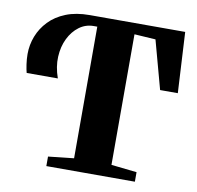

<svg xmlns="http://www.w3.org/2000/svg" viewBox="-82 -828 939 913"><g transform="rotate(10 387.5 -371.5)"><path d="M200 0V-46L323.5 -59.5V-695H306.5Q267.5 -695 236.5 -672Q205.5 -649 186.5 -610.2Q167.5 -571.5 165 -522.5Q162.5 -473.5 181.5 -420H31Q27 -434 23.2 -459.8Q19.5 -485.5 19.5 -509.5Q19.5 -554 35.5 -595.5Q51.5 -637 83.5 -670.5Q115.5 -704 164.2 -723.5Q213 -743 278.5 -743H739.5L755.5 -450H670L606.5 -683.5L504 -690V-59.5L627.5 -46V0Z"/></g></svg>

Font: Merriweather 72pt Black
Style: Regular
Weight: 900
Version: Version 2.100